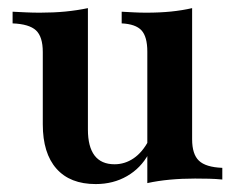

<svg xmlns="http://www.w3.org/2000/svg" viewBox="-20 -446 591 477"><path d="M217.7 11.3Q154 11.3 120.2 -27Q86.3 -65.3 86.3 -137.1V-316.9Q86.3 -354.8 69.4 -370.6Q52.4 -386.3 11.3 -387.9V-416.9Q27.4 -416.1 44.4 -415.3Q61.3 -414.5 79 -414.5Q112.9 -414.5 142.3 -417.3Q171.8 -420.2 198.4 -425.8V-124.2Q198.4 -81.5 214.9 -59.7Q231.5 -37.9 264.5 -37.9Q290.3 -37.9 312.1 -52.8Q333.9 -67.7 349.2 -96.8V-63.7Q329.8 -28.2 295.6 -8.5Q261.3 11.3 217.7 11.3ZM346 8.9V-317.7Q346 -354.8 331.5 -370.6Q316.9 -386.3 282.3 -387.9V-416.9Q297.6 -416.1 312.5 -415.3Q327.4 -414.5 343.5 -414.5Q376.6 -414.5 404.8 -417.3Q433.1 -420.2 457.3 -425.8V-100Q457.3 -62.9 474.2 -46.8Q491.1 -30.6 532.3 -29V0Q516.1 -1.6 499.2 -2Q482.3 -2.4 464.5 -2.4Q431.5 -2.4 401.6 0.4Q371.8 3.2 346 8.9Z"/></svg>

Font: Playfair
Style: Bold
Weight: 700
Designer: Claus Eggers Sørensen
Foundry: Claus Eggers Sørensen
Version: Version 2.001;gftools[0.9.30]